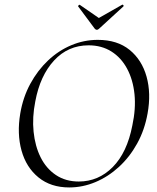

<svg xmlns="http://www.w3.org/2000/svg" viewBox="-20 -811 691 843"><path d="M284 12Q203 12 149 -32Q95 -76 74.5 -150Q54 -224 69 -313Q81 -384 113 -443Q145 -502 191 -545.5Q237 -589 293 -612.5Q349 -636 409 -636Q495 -636 549 -592Q603 -548 623.5 -474.5Q644 -401 628 -313Q615 -240 582 -180.5Q549 -121 502 -78Q455 -35 399 -11.5Q343 12 284 12ZM326 -14Q412 -14 475 -77.5Q538 -141 561 -260Q577 -334 570.5 -397.5Q564 -461 538 -509.5Q512 -558 469 -585Q426 -612 369 -612Q279 -612 217.5 -545.5Q156 -479 135 -366Q121 -296 127.5 -232.5Q134 -169 158.5 -120Q183 -71 225.5 -42.5Q268 -14 326 -14ZM396 -685 323 -783Q322 -785 325.5 -788Q329 -791 330 -790L414 -732L516 -790Q519 -792 521.5 -788.5Q524 -785 522 -783L415 -685Q405 -675 396 -685Z"/></svg>

Font: Cormorant
Style: Italic
Weight: 400
Italic angle: -10°
Designer: Christian Thalmann (Catharsis Fonts)
Foundry: Catharsis Fonts
Version: Version 4.000